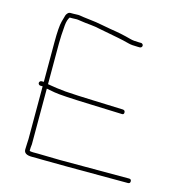

<svg xmlns="http://www.w3.org/2000/svg" viewBox="-98 -711 800 829"><g transform="rotate(15 302.0 -296.0)"><path d="M82.5 -281V-45C82.5 -38.3 82.2 -31.3 81.5 -24C80.8 -16.7 80.5 -8 80.5 2C80.5 17.3 92.5 25 116.5 25H137.5C145.5 25 154 25.2 163 25.5C172 25.8 209.9 26.2 279.7 26.5C349.5 26.8 445.2 27 546.2 27C552.9 27 556.2 23.7 556.2 17C556.2 10.3 552.9 7 546.2 7H237.5L137.5 5H116.5C107.8 5 102.5 4 100.5 2C100.5 -8 101.2 -17.7 102.5 -27V-276C105.8 -275.3 118 -273.1 139.1 -269.2C160.1 -265.4 213.8 -262 306.2 -259L443.2 -254C449.9 -253.3 453.2 -256.3 453.2 -263C453.2 -269.7 449.9 -273.3 443.2 -274L306.2 -279C259.3 -280.5 218.2 -282.5 183.1 -285C168 -286.3 154.8 -287.8 143.5 -289.5C132.2 -291.2 123.5 -292.5 117.5 -293.5L102.5 -296V-478C102.5 -499.1 103.9 -526.2 106.7 -559.2C108.2 -576.6 112.2 -589.5 118.5 -598H130.5C135.2 -598 139.8 -598.2 144.5 -598.5C149.2 -598.8 153.3 -598.7 157 -598C160.7 -597.3 165.3 -596.7 171 -596C176.7 -595.3 182.3 -594.5 189.4 -593.5C196.5 -592.5 204.6 -591.7 213.8 -591C226.6 -590.1 243.7 -587.2 265 -582.5C272.5 -580.8 282.9 -578.9 296.1 -576.6C309.3 -574.4 325 -571.3 343.1 -567.5L366.9 -562.5C374.8 -560.8 383.5 -558.7 393.1 -556C402.7 -553.3 417.1 -552 436.3 -552H444.3C446.9 -552 449.3 -553 451.3 -555C453.3 -557 454.3 -559.3 454.3 -562C454.3 -564.7 453.3 -567 451.3 -569C449.3 -571 446.9 -572 444.3 -572H436.3C419.3 -572 405.5 -573.5 395 -576.5C389.2 -578.2 382.1 -580 373.8 -582C355.4 -586.4 340.2 -589.6 328.1 -591.5C321.9 -592.5 312.7 -594 300.6 -596C288.5 -598 274.2 -600.6 257.6 -603.9C241 -607.2 225.8 -609.5 212 -610.9C199.2 -612.2 186 -613.7 174.5 -615.5C168.5 -616.5 163.3 -617.3 159 -618C154.7 -618.7 150 -618.8 145 -618.5C140 -618.2 135.2 -618 130.5 -618H116.5C111.8 -618 107.8 -616.2 104.5 -612.5C101.2 -608.8 99 -605.5 98 -602.5C97 -599.5 94.2 -589.5 89.5 -572.4C84.8 -555.4 82.5 -523.9 82.5 -478V-301H73C70 -301 67.5 -300 65.5 -298C63.5 -296 62.5 -293.7 62.5 -291C62.5 -288.3 63.5 -286 65.5 -284C67.5 -282 70 -281 73 -281Z"/></g></svg>

Font: Proton
Style: RgExt
Weight: 500
Version: Version 1.017